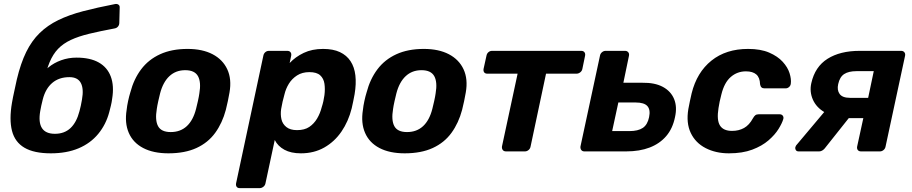

<svg xmlns="http://www.w3.org/2000/svg" viewBox="-20 -783 4717 993"><path d="M243 10Q156 10 106.5 -19Q57 -48 42 -106.5Q27 -165 42 -252Q47 -281 54 -312Q61 -343 67 -372Q87 -456 115.5 -514Q144 -572 185 -612Q226 -652 281.5 -679Q337 -706 409.5 -725Q482 -744 575 -762Q585 -764 592.5 -759Q600 -754 599 -743L597 -665Q597 -654 590.5 -646Q584 -638 573 -636Q498 -622 442 -608.5Q386 -595 346.5 -576.5Q307 -558 280.5 -530.5Q254 -503 236.5 -461Q219 -419 207 -358L188 -381Q202 -411 230.5 -434.5Q259 -458 296.5 -471.5Q334 -485 376 -485Q446 -485 490.5 -460Q535 -435 553 -387Q571 -339 560 -272Q558 -255 553.5 -236.5Q549 -218 545 -203Q528 -139 488 -90.5Q448 -42 386.5 -16Q325 10 243 10ZM264 -91Q313 -91 344.5 -120.5Q376 -150 391 -208Q394 -219 398 -236.5Q402 -254 404 -268Q414 -324 398 -354Q382 -384 339 -384Q285 -384 250 -354Q215 -324 201 -268Q197 -254 193.5 -236.5Q190 -219 188 -208Q178 -150 197 -120.5Q216 -91 264 -91Z M851 10Q773 10 720.5 -17.5Q668 -45 646 -96Q624 -147 635 -215Q637 -235 642.5 -260.5Q648 -286 654 -305Q672 -374 710 -424.5Q748 -475 808 -502.5Q868 -530 950 -530Q1027 -530 1079.5 -502.5Q1132 -475 1155.5 -424.5Q1179 -374 1167 -305Q1164 -286 1158.5 -260.5Q1153 -235 1148 -215Q1130 -147 1093 -96Q1056 -45 996 -17.5Q936 10 851 10ZM863 -100Q913 -100 946 -130.5Q979 -161 994 -220Q998 -235 1003.5 -260Q1009 -285 1011 -300Q1021 -358 1004 -389Q987 -420 938 -420Q889 -420 856 -389Q823 -358 808 -300Q804 -285 798.5 -260Q793 -235 791 -220Q781 -161 797.5 -130.5Q814 -100 863 -100Z M1220 190Q1209 190 1204 183Q1199 176 1201 165L1342 -495Q1344 -506 1352 -513Q1360 -520 1371 -520H1466Q1477 -520 1482.5 -513Q1488 -506 1486 -495L1478 -457Q1508 -489 1551 -509.5Q1594 -530 1651 -530Q1703 -530 1738 -513.5Q1773 -497 1793 -466.5Q1813 -436 1818 -393Q1823 -350 1814 -296Q1811 -277 1807 -260Q1803 -243 1799 -223Q1782 -155 1746 -102.5Q1710 -50 1657 -20Q1604 10 1536 10Q1485 10 1451 -8.5Q1417 -27 1401 -59L1353 165Q1351 176 1342 183Q1333 190 1323 190ZM1516 -110Q1555 -110 1579.5 -126.5Q1604 -143 1620 -170Q1636 -197 1644 -229Q1649 -244 1652.5 -260Q1656 -276 1658 -291Q1662 -323 1658 -350Q1654 -377 1636 -393.5Q1618 -410 1580 -410Q1543 -410 1516.5 -393Q1490 -376 1474 -350Q1458 -324 1451 -294Q1446 -276 1441.5 -257Q1437 -238 1434 -219Q1430 -191 1435.5 -166.5Q1441 -142 1461 -126Q1481 -110 1516 -110Z M2073 10Q1995 10 1942.5 -17.5Q1890 -45 1868 -96Q1846 -147 1857 -215Q1859 -235 1864.5 -260.5Q1870 -286 1876 -305Q1894 -374 1932 -424.5Q1970 -475 2030 -502.5Q2090 -530 2172 -530Q2249 -530 2301.5 -502.5Q2354 -475 2377.5 -424.5Q2401 -374 2389 -305Q2386 -286 2380.5 -260.5Q2375 -235 2370 -215Q2352 -147 2315 -96Q2278 -45 2218 -17.5Q2158 10 2073 10ZM2085 -100Q2135 -100 2168 -130.5Q2201 -161 2216 -220Q2220 -235 2225.5 -260Q2231 -285 2233 -300Q2243 -358 2226 -389Q2209 -420 2160 -420Q2111 -420 2078 -389Q2045 -358 2030 -300Q2026 -285 2020.5 -260Q2015 -235 2013 -220Q2003 -161 2019.5 -130.5Q2036 -100 2085 -100Z M2597 0Q2586 0 2580.5 -7Q2575 -14 2576 -25L2657 -402H2500Q2489 -402 2484 -409Q2479 -416 2481 -427L2496 -495Q2498 -506 2506 -513Q2514 -520 2525 -520H2986Q2997 -520 3002.5 -513Q3008 -506 3006 -495L2992 -427Q2990 -416 2981 -409Q2972 -402 2962 -402H2804L2724 -25Q2722 -14 2713.5 -7Q2705 0 2695 0Z M3002 0Q2992 0 2986.5 -7Q2981 -14 2982 -25L3083 -495Q3085 -506 3093.5 -513Q3102 -520 3112 -520H3213Q3223 -520 3229 -513Q3235 -506 3233 -495L3204 -355H3302Q3367 -356 3408.5 -333.5Q3450 -311 3466.5 -270.5Q3483 -230 3471 -177Q3459 -118 3425.5 -79Q3392 -40 3340 -20Q3288 0 3219 0ZM3146 -105H3235Q3280 -105 3304.5 -121.5Q3329 -138 3337 -177Q3345 -215 3328.5 -234Q3312 -253 3267 -253H3178Z M3750 10Q3682 10 3629.5 -17Q3577 -44 3552.5 -95.5Q3528 -147 3540 -219Q3543 -235 3548 -259.5Q3553 -284 3557 -300Q3584 -409 3659.5 -469.5Q3735 -530 3849 -530Q3914 -530 3958 -511Q4002 -492 4028 -463.5Q4054 -435 4063.5 -404.5Q4073 -374 4070 -351Q4069 -340 4061 -333Q4053 -326 4043 -326H3934Q3924 -326 3918.5 -331Q3913 -336 3911 -347Q3910 -382 3891.5 -398Q3873 -414 3838 -414Q3793 -414 3759.5 -385Q3726 -356 3711 -295Q3706 -276 3702 -257.5Q3698 -239 3696 -224Q3686 -162 3703.5 -134Q3721 -106 3766 -106Q3801 -106 3828 -121Q3855 -136 3874 -171Q3880 -182 3886.5 -187Q3893 -192 3904 -192H4012Q4023 -192 4028.5 -184.5Q4034 -177 4031 -167Q4025 -146 4006.5 -116Q3988 -86 3954.5 -57Q3921 -28 3870.5 -9Q3820 10 3750 10Z M4433 0Q4422 0 4416.5 -7Q4411 -14 4413 -25L4445 -172H4353L4354 -177Q4289 -177 4245.5 -202Q4202 -227 4184 -268Q4166 -309 4176 -353Q4195 -438 4260 -479Q4325 -520 4426 -520H4641Q4651 -520 4657 -513Q4663 -506 4661 -495L4560 -25Q4558 -14 4549.5 -7Q4541 0 4531 0ZM4110 0Q4101 0 4096.5 -6Q4092 -12 4093 -20Q4094 -23 4095.5 -27Q4097 -31 4101 -35L4249 -211L4384 -190L4245 -15Q4240 -9 4232.5 -4.5Q4225 0 4217 0ZM4376 -277H4470L4499 -415H4410Q4369 -415 4346 -400Q4323 -385 4315 -348Q4308 -317 4322.5 -297Q4337 -277 4376 -277Z"/></svg>

Font: Rubik Light SemiBold
Style: Italic
Weight: 600
Italic angle: -12°
Version: Version 2.104